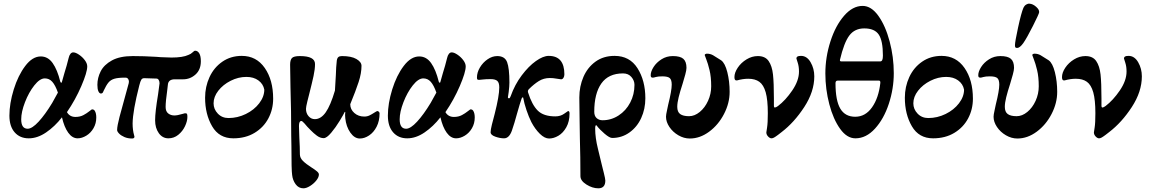

<svg xmlns="http://www.w3.org/2000/svg" viewBox="-20 -736 6234 1041"><path d="M31 -109Q31 -175 54.5 -251Q78 -327 117 -378.5Q156 -430 201 -430Q240 -430 265.5 -394Q291 -358 307 -293Q309 -288 312 -287.5Q315 -287 316 -293L329 -339Q342 -380 352 -421Q355 -435 361.5 -443.5Q368 -452 377 -452Q390 -452 408.5 -439.5Q427 -427 440 -409.5Q453 -392 453 -376Q453 -344 421 -269.5Q389 -195 343 -128Q358 -102 389 -102Q414 -102 432.5 -112Q451 -122 462.5 -131.5Q474 -141 478 -143H480Q489 -143 494 -135Q502 -122 502 -99Q502 -67 487 -41Q472 -15 448 -0.5Q424 14 401 14Q372 14 350 -16.5Q328 -47 316 -100Q277 -50 230 -18Q183 14 136 14Q88 14 59.5 -18.5Q31 -51 31 -109ZM263 -178 294 -234Q280 -274 263.5 -292.5Q247 -311 223 -311Q196 -311 166 -273Q136 -235 115.5 -182Q95 -129 95 -89Q95 -38 130 -38Q154 -38 189.5 -76.5Q225 -115 263 -178Z M615 -31Q615 -52 628 -102L678 -285Q679 -288 679 -294Q679 -303 673.5 -309.5Q668 -316 657 -315Q620 -315 600 -309Q580 -303 568 -288.5Q556 -274 542 -244Q542 -243 538.5 -236Q535 -229 527 -229Q519 -229 513.5 -241Q508 -253 508 -276Q508 -314 526 -349.5Q544 -385 587 -408.5Q630 -432 700 -432Q760 -432 826 -428L852 -426Q898 -424 910 -424Q971 -424 1001 -438Q1015 -443 1024 -452Q1033 -461 1038 -461Q1052 -461 1060.5 -446.5Q1069 -432 1069 -404Q1069 -358 1040 -332Q1011 -306 973 -306H927Q910 -306 900.5 -298.5Q891 -291 890 -275L887 -249Q878 -186 878 -156Q878 -132 892 -121Q906 -110 925 -110Q942 -110 968 -118L983 -122Q992 -122 994 -118Q996 -114 996 -102Q996 -79 983 -51.5Q970 -24 946.5 -5Q923 14 893 14Q861 14 841 -14Q821 -42 821 -84Q821 -128 837 -224Q845 -278 845 -284Q845 -295 840.5 -302.5Q836 -310 828 -310L765 -312Q752 -313 746.5 -304.5Q741 -296 735 -272Q700 -135 699 -67Q699 -31 707 -3L709 5Q709 15 696 15Q673 15 654.5 7Q636 -1 625.5 -12Q615 -23 615 -31Z M1092 -206Q1092 -266 1116 -318Q1140 -370 1185.5 -401.5Q1231 -433 1291 -433Q1370 -433 1415.5 -367.5Q1461 -302 1461 -201Q1461 -143 1435 -94Q1409 -45 1360 -15.5Q1311 14 1245 14Q1168 14 1130 -51.5Q1092 -117 1092 -206ZM1413 -250Q1407 -281 1381 -300Q1355 -319 1316 -319Q1272 -319 1230.5 -298Q1189 -277 1163.5 -244Q1138 -211 1138 -176Q1138 -144 1161 -120Q1184 -96 1219 -96Q1268 -96 1313 -118Q1358 -140 1385.5 -176Q1413 -212 1413 -250Z M1553 0ZM1564 213Q1560 188 1560 54Q1559 35 1559 0Q1559 -134 1555 -260Q1553 -350 1553 -385Q1553 -411 1563 -421.5Q1573 -432 1606 -432Q1688 -432 1688 -389Q1688 -361 1680 -324Q1672 -287 1656 -224Q1654 -217 1646.5 -186.5Q1639 -156 1639 -146Q1639 -122 1653 -106Q1667 -90 1687 -90Q1720 -90 1746 -127Q1772 -164 1796 -245L1801 -330Q1802 -372 1806 -407Q1808 -421 1814.5 -426.5Q1821 -432 1834 -432Q1885 -432 1912.5 -416Q1940 -400 1940 -379Q1940 -339 1924.5 -291.5Q1909 -244 1879 -171Q1879 -143 1901 -123.5Q1923 -104 1955 -104Q1971 -104 1984 -110.5Q1997 -117 2010 -125.5Q2023 -134 2026 -134Q2030 -134 2034 -130Q2038 -126 2038 -122Q2038 -80 2022 -49Q2006 -18 1981 -1.5Q1956 15 1931 15Q1902 15 1879.5 -17Q1857 -49 1852 -95L1851 -112L1852 -129H1849Q1843 -116 1821.5 -80.5Q1800 -45 1775.5 -16Q1751 13 1735 13Q1716 13 1698 -0.5Q1680 -14 1665.5 -29Q1651 -44 1646 -49Q1643 -53 1631 -66.5Q1619 -80 1614 -80Q1601 -80 1601 -53L1603 11Q1606 62 1606 101Q1606 120 1622.5 136.5Q1639 153 1669 172Q1688 184 1698.5 193Q1709 202 1709 210Q1709 225 1695 242.5Q1681 260 1661 272.5Q1641 285 1625 285Q1599 285 1583 263Q1567 241 1564 213Z M2083 -109Q2083 -175 2106.5 -251Q2130 -327 2169 -378.5Q2208 -430 2253 -430Q2292 -430 2317.5 -394Q2343 -358 2359 -293Q2361 -288 2364 -287.5Q2367 -287 2368 -293L2381 -339Q2394 -380 2404 -421Q2407 -435 2413.5 -443.5Q2420 -452 2429 -452Q2442 -452 2460.5 -439.5Q2479 -427 2492 -409.5Q2505 -392 2505 -376Q2505 -344 2473 -269.5Q2441 -195 2395 -128Q2410 -102 2441 -102Q2466 -102 2484.5 -112Q2503 -122 2514.5 -131.5Q2526 -141 2530 -143H2532Q2541 -143 2546 -135Q2554 -122 2554 -99Q2554 -67 2539 -41Q2524 -15 2500 -0.5Q2476 14 2453 14Q2424 14 2402 -16.5Q2380 -47 2368 -100Q2329 -50 2282 -18Q2235 14 2188 14Q2140 14 2111.5 -18.5Q2083 -51 2083 -109ZM2315 -178 2346 -234Q2332 -274 2315.5 -292.5Q2299 -311 2275 -311Q2248 -311 2218 -273Q2188 -235 2167.5 -182Q2147 -129 2147 -89Q2147 -38 2182 -38Q2206 -38 2241.5 -76.5Q2277 -115 2315 -178Z M2861 -74Q2847 -102 2834.5 -139Q2822 -176 2817 -205Q2817 -208 2814 -208Q2812 -208 2810.5 -206Q2809 -204 2808 -201Q2800 -179 2783 -119Q2768 -64 2759 -39Q2744 14 2713 14Q2691 14 2665.5 5Q2640 -4 2640 -19Q2640 -32 2647 -60.5Q2654 -89 2662 -118Q2687 -216 2687 -262Q2687 -288 2676 -297.5Q2665 -307 2640 -307Q2614 -307 2598.5 -305Q2583 -303 2578 -303Q2571 -303 2568.5 -305Q2566 -307 2566 -316Q2566 -343 2582 -370Q2598 -397 2623.5 -414.5Q2649 -432 2676 -432Q2717 -432 2729.5 -399Q2742 -366 2742 -288Q2742 -269 2738 -237Q2736 -228 2734 -210Q2733 -207 2735 -205Q2737 -203 2739 -203H2740Q2745 -203 2749 -215Q2771 -277 2808.5 -327Q2846 -377 2885.5 -405Q2925 -433 2955 -433Q3040 -433 3040 -333Q3040 -322 3035 -314Q3030 -306 3022 -306Q3017 -306 2998 -309.5Q2979 -313 2961 -313Q2928 -313 2901.5 -296.5Q2875 -280 2848 -253Q2840 -245 2843 -235Q2864 -168 2895.5 -136.5Q2927 -105 2991 -105Q3019 -105 3039 -119.5Q3059 -134 3060 -134Q3068 -134 3068 -121Q3068 -77 3050.5 -46Q3033 -15 3007.5 0Q2982 15 2957 15Q2933 15 2907 -10.5Q2881 -36 2861 -74Z M3127 219Q3127 115 3124 14Q3124 -19 3122.5 -85.5Q3121 -152 3121 -207Q3121 -268 3143.5 -319.5Q3166 -371 3209 -402Q3252 -433 3312 -433Q3394 -433 3436.5 -366Q3479 -299 3479 -203Q3479 -145 3456.5 -96Q3434 -47 3392.5 -17.5Q3351 12 3299 12Q3285 12 3258 -11Q3231 -34 3216 -54Q3215 -57 3212 -57Q3207 -57 3207 -38Q3207 11 3222 71L3244 162Q3246 170 3254 202Q3262 234 3262 243Q3262 285 3224 285Q3192 285 3159.5 264.5Q3127 244 3127 219ZM3420 -276Q3420 -299 3403.5 -318.5Q3387 -338 3358 -338Q3279 -338 3240.5 -283.5Q3202 -229 3202 -130Q3202 -107 3215 -95.5Q3228 -84 3247 -84Q3294 -84 3334 -110Q3374 -136 3397 -180Q3420 -224 3420 -276Z M3591 -103Q3591 -114 3596.5 -138Q3602 -162 3603 -169Q3622 -245 3622 -277Q3622 -303 3611.5 -312.5Q3601 -322 3571 -322Q3548 -322 3536 -318.5Q3524 -315 3520 -315Q3514 -315 3511 -317.5Q3508 -320 3508 -328Q3508 -348 3523.5 -372.5Q3539 -397 3566.5 -414.5Q3594 -432 3628 -432Q3668 -432 3685 -417Q3702 -402 3702 -368Q3702 -356 3695.5 -332Q3689 -308 3681 -282Q3667 -239 3659.5 -208.5Q3652 -178 3652 -157Q3652 -129 3668 -117.5Q3684 -106 3716 -106Q3746 -106 3774 -129Q3802 -152 3819 -189.5Q3836 -227 3836 -268Q3836 -319 3827 -356Q3818 -393 3810 -412.5Q3802 -432 3801 -437V-438Q3801 -441 3805 -443Q3809 -445 3813 -445Q3831 -445 3846 -436.5Q3861 -428 3890 -409Q3911 -394 3923.5 -344.5Q3936 -295 3936 -238Q3936 -177 3905.5 -118Q3875 -59 3825 -22Q3775 15 3720 15Q3688 15 3658 -2.5Q3628 -20 3609.5 -47.5Q3591 -75 3591 -103Z M4135 -18Q4135 -20 4139 -44.5Q4143 -69 4143 -122Q4143 -195 4131.5 -235.5Q4120 -276 4097 -292.5Q4074 -309 4037 -309Q4008 -309 3976 -300H3972Q3962 -300 3962 -318Q3962 -342 3980 -369Q3998 -396 4027.5 -414Q4057 -432 4089 -432Q4129 -432 4147.5 -405Q4166 -378 4171 -332.5Q4176 -287 4176 -202V-164Q4176 -153 4181 -153Q4187 -153 4198 -161Q4239 -192 4275.5 -245.5Q4312 -299 4312 -348Q4312 -375 4305.5 -395Q4299 -415 4298 -419Q4298 -426 4303.5 -429.5Q4309 -433 4323 -433Q4355 -433 4375 -398.5Q4395 -364 4395 -322Q4395 -239 4340.5 -155.5Q4286 -72 4218 -20Q4212 -15 4198 -4.5Q4184 6 4176.5 10Q4169 14 4163 14Q4154 14 4144.5 4Q4135 -6 4135 -18Z M4455 -338Q4455 -426 4482.5 -511.5Q4510 -597 4556.5 -650.5Q4603 -704 4657 -704Q4704 -704 4742.5 -650Q4781 -596 4803.5 -511.5Q4826 -427 4826 -339Q4826 -255 4799 -173Q4772 -91 4724 -38.5Q4676 14 4618 14Q4572 14 4535 -37.5Q4498 -89 4476.5 -170.5Q4455 -252 4455 -338ZM4752 -403Q4760 -403 4763.5 -410.5Q4767 -418 4767 -435Q4767 -515 4744.5 -548.5Q4722 -582 4666 -582Q4614 -582 4585 -543.5Q4556 -505 4534 -411V-409Q4534 -403 4542 -403ZM4753 -286V-290Q4753 -299 4745 -299H4522Q4510 -299 4510 -285Q4510 -191 4536 -147Q4562 -103 4617 -103Q4672 -103 4708 -154Q4744 -205 4753 -286Z M4886 -206Q4886 -266 4910 -318Q4934 -370 4979.5 -401.5Q5025 -433 5085 -433Q5164 -433 5209.5 -367.5Q5255 -302 5255 -201Q5255 -143 5229 -94Q5203 -45 5154 -15.5Q5105 14 5039 14Q4962 14 4924 -51.5Q4886 -117 4886 -206ZM5207 -250Q5201 -281 5175 -300Q5149 -319 5110 -319Q5066 -319 5024.5 -298Q4983 -277 4957.5 -244Q4932 -211 4932 -176Q4932 -144 4955 -120Q4978 -96 5013 -96Q5062 -96 5107 -118Q5152 -140 5179.5 -176Q5207 -212 5207 -250Z M5284 0ZM5367 -103Q5367 -114 5372.5 -138Q5378 -162 5379 -169Q5398 -245 5398 -277Q5398 -303 5387.5 -312.5Q5377 -322 5347 -322Q5324 -322 5312 -318.5Q5300 -315 5296 -315Q5290 -315 5287 -317.5Q5284 -320 5284 -328Q5284 -348 5299.5 -372.5Q5315 -397 5342.5 -414.5Q5370 -432 5404 -432Q5444 -432 5461 -417Q5478 -402 5478 -368Q5478 -356 5471.5 -332Q5465 -308 5457 -282Q5443 -239 5435.5 -208.5Q5428 -178 5428 -157Q5428 -129 5444 -117.5Q5460 -106 5492 -106Q5522 -106 5550 -129Q5578 -152 5595 -189.5Q5612 -227 5612 -268Q5612 -319 5603 -356Q5594 -393 5586 -412.5Q5578 -432 5577 -437V-438Q5577 -441 5581 -443Q5585 -445 5589 -445Q5607 -445 5622 -436.5Q5637 -428 5666 -409Q5687 -394 5699.5 -344.5Q5712 -295 5712 -238Q5712 -177 5681.5 -118Q5651 -59 5601 -22Q5551 15 5496 15Q5464 15 5434 -2.5Q5404 -20 5385.5 -47.5Q5367 -75 5367 -103ZM5483 -491Q5483 -509 5500 -587.5Q5517 -666 5529 -694Q5534 -705 5543.5 -711Q5553 -717 5562 -716Q5580 -715 5598 -699Q5616 -683 5614 -669Q5613 -660 5580.5 -595.5Q5548 -531 5528 -502Q5509 -476 5495 -476Q5487 -476 5485 -479.5Q5483 -483 5483 -491Z M5911 -18Q5911 -20 5915 -44.5Q5919 -69 5919 -122Q5919 -195 5907.5 -235.5Q5896 -276 5873 -292.5Q5850 -309 5813 -309Q5784 -309 5752 -300H5748Q5738 -300 5738 -318Q5738 -342 5756 -369Q5774 -396 5803.5 -414Q5833 -432 5865 -432Q5905 -432 5923.5 -405Q5942 -378 5947 -332.5Q5952 -287 5952 -202V-164Q5952 -153 5957 -153Q5963 -153 5974 -161Q6015 -192 6051.5 -245.5Q6088 -299 6088 -348Q6088 -375 6081.5 -395Q6075 -415 6074 -419Q6074 -426 6079.5 -429.5Q6085 -433 6099 -433Q6131 -433 6151 -398.5Q6171 -364 6171 -322Q6171 -239 6116.5 -155.5Q6062 -72 5994 -20Q5988 -15 5974 -4.5Q5960 6 5952.5 10Q5945 14 5939 14Q5930 14 5920.5 4Q5911 -6 5911 -18Z"/></svg>

Font: EB Garamond
Style: Bold
Weight: 700
Designer: Georg Duffner and Octavio Pardo
Foundry: Georg Duffner
Version: Version 1.000; ttfautohint (v1.6)